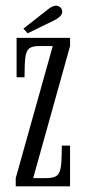

<svg xmlns="http://www.w3.org/2000/svg" viewBox="-20 -657 306 677"><path d="M35.5 0V-29L166 -494.5H116Q93 -494.5 82.5 -485.8Q72 -477 69.2 -453.2Q66.5 -429.5 66.5 -384.5H38.5V-523.5H227V-494.5L97 -29H143Q169.5 -29 180.8 -38Q192 -47 195 -72Q198 -97 198 -143.5H227V0ZM77.5 -539.5 62.5 -556 148.5 -623.5Q155.5 -629.5 163.2 -633.2Q171 -637 177.5 -637Q184 -637 189 -634Q194 -631 197 -625.5Q199.5 -621 199.5 -616Q199.5 -606.5 190.5 -598.2Q181.5 -590 169.5 -584.5Z"/></svg>

Font: Imbue 24pt Light
Style: Regular
Weight: 300
Designer: Tyler Finck
Foundry: Etcetera Type Company
Version: Version 1.102